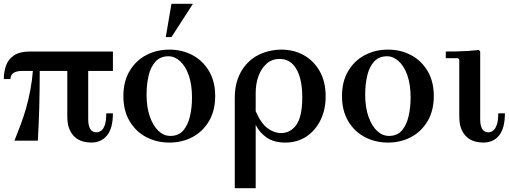

<svg xmlns="http://www.w3.org/2000/svg" viewBox="-20 -740 2676 1010"><path d="M574 -367H99Q35 -367 35 -324H0Q0 -361 11.5 -394.5Q23 -428 53.5 -448.5Q84 -469 138 -469H574ZM444 -392V-113Q444 -80 454.5 -62Q465 -44 487 -44Q500 -44 512 -52.5Q524 -61 531.5 -82.5Q539 -104 539 -144H574Q574 -66 543.5 -28Q513 10 459 10Q438 10 416 4Q394 -2 375.5 -17.5Q357 -33 345.5 -59.5Q334 -86 334 -128V-392ZM154 -377H189Q189 -265 186.5 -174Q184 -83 179 0H56Q74 -45 89.5 -86.5Q105 -128 117.5 -172Q130 -216 139.5 -266Q149 -316 154 -377Z M871 -479Q938 -479 992.5 -450Q1047 -421 1079.5 -366Q1112 -311 1112 -235Q1112 -158 1079.5 -103Q1047 -48 992.5 -19Q938 10 871 10Q804 10 749 -19Q694 -48 661.5 -103Q629 -158 629 -235Q629 -311 661.5 -366Q694 -421 749 -450Q804 -479 871 -479ZM876 -25Q919 -25 943.5 -53Q968 -81 979 -127Q990 -173 990 -227Q990 -295 973 -343.5Q956 -392 927.5 -418Q899 -444 866 -444Q824 -444 798.5 -416.5Q773 -389 762 -343Q751 -297 751 -242Q751 -175 768.5 -126Q786 -77 814 -51Q842 -25 876 -25ZM852 -545 882 -720H995L882 -545Z M1460 -479Q1525 -479 1577.5 -450Q1630 -421 1661.5 -366Q1693 -311 1693 -233Q1693 -162 1665.5 -107Q1638 -52 1590.5 -21Q1543 10 1481 10Q1420 10 1382 -17Q1344 -44 1325 -83V-155Q1353 -91 1387.5 -65.5Q1422 -40 1459 -40Q1508 -40 1539 -83.5Q1570 -127 1570 -228Q1570 -324 1539 -377Q1508 -430 1451 -430Q1411 -430 1383 -405.5Q1355 -381 1340 -340.5Q1325 -300 1325 -250V250H1215V-224Q1215 -282 1230.5 -324.5Q1246 -367 1271.5 -397Q1297 -427 1328.5 -445Q1360 -463 1394.5 -471Q1429 -479 1460 -479Z M2021 -479Q2088 -479 2142.5 -450Q2197 -421 2229.5 -366Q2262 -311 2262 -235Q2262 -158 2229.5 -103Q2197 -48 2142.5 -19Q2088 10 2021 10Q1954 10 1899 -19Q1844 -48 1811.5 -103Q1779 -158 1779 -235Q1779 -311 1811.5 -366Q1844 -421 1899 -450Q1954 -479 2021 -479ZM2026 -25Q2069 -25 2093.5 -53Q2118 -81 2129 -127Q2140 -173 2140 -227Q2140 -295 2123 -343.5Q2106 -392 2077.5 -418Q2049 -444 2016 -444Q1974 -444 1948.5 -416.5Q1923 -389 1912 -343Q1901 -297 1901 -242Q1901 -175 1918.5 -126Q1936 -77 1964 -51Q1992 -25 2026 -25Z M2521 10Q2500 10 2478 4Q2456 -2 2437.5 -17.5Q2419 -33 2407.5 -59.5Q2396 -86 2396 -128V-427L2389 -434H2325V-469Q2351 -469 2381.5 -469.5Q2412 -470 2442.5 -472Q2473 -474 2499 -477L2506 -469V-113Q2506 -80 2516.5 -62Q2527 -44 2549 -44Q2562 -44 2573.5 -52.5Q2585 -61 2593 -82.5Q2601 -104 2601 -144H2636Q2636 -66 2606 -28Q2576 10 2521 10Z"/></svg>

Font: Brygada 1918 SemiBold
Style: Regular
Weight: 600
Designer: Mateusz Machalski | Borys Kosmynka | Przemek Hoffer
Foundry: NIEPODLEGLA 2018
Version: Version 3.006